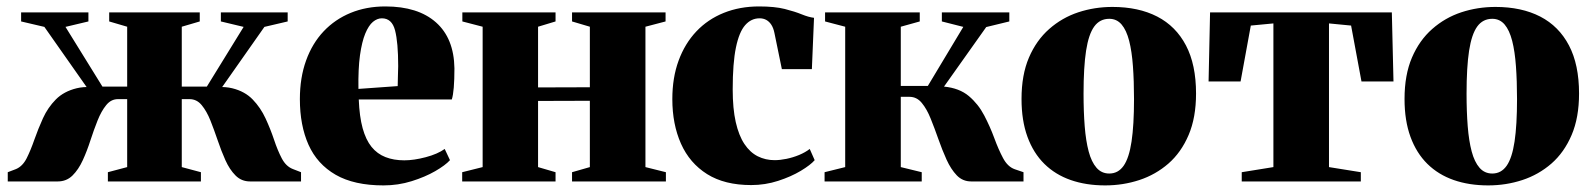

<svg xmlns="http://www.w3.org/2000/svg" viewBox="-20 -550 4824 582"><path d="M3.5 0V-28L28.5 -37.5Q48.5 -46 60.8 -70.2Q73 -94.5 84.2 -126.8Q95.5 -159 110.2 -191.5Q125 -224 149.2 -248.5Q173.5 -273 212.5 -282.5Q251.5 -292 311 -277.5L278.5 -235L114.5 -468.5L44 -485V-512.5H248V-485L178.5 -468.5L290.5 -287.5H365.5V-469L311 -485V-512.5H585.5V-485L531 -469V-287.5H607L718.5 -468.5L649.5 -485V-512.5H852V-485L781.5 -468.5L617.5 -235L585 -277.5Q645 -292 683.8 -282.5Q722.5 -273 746.2 -248.2Q770 -223.5 785 -191Q800 -158.5 810.8 -126.2Q821.5 -94 834.2 -69.8Q847 -45.5 868 -37.5L892.5 -28V0H738Q712 0 694 -18Q676 -36 663.2 -64.5Q650.5 -93 639.8 -124.8Q629 -156.5 617.8 -184.8Q606.5 -213 591.5 -231.2Q576.5 -249.5 554.5 -249.5H531V-43.5L589 -28V0H307V-28L365.5 -43.5V-249.5H337.5Q316.5 -249.5 301.8 -231.2Q287 -213 275.8 -184.8Q264.5 -156.5 254.2 -124.8Q244 -93 231 -64.5Q218 -36 199.8 -18Q181.5 0 155 0Z M1142.5 12Q1053.5 12 997.5 -20.2Q941.5 -52.5 915.2 -111.2Q889 -170 889 -249.5Q889 -314.5 907.8 -366.5Q926.5 -418.5 961 -455Q995.5 -491.5 1043 -511Q1090.5 -530.5 1148 -530.5Q1247 -530.5 1301.5 -482.2Q1356 -434 1357.5 -343Q1357.5 -308.5 1355.5 -284.5Q1353.5 -260.5 1349.5 -248.5H1067.5Q1069.5 -197 1079.2 -161.5Q1089 -126 1106.2 -104.8Q1123.5 -83.5 1148.5 -73.8Q1173.5 -64 1205.5 -64Q1234.5 -64 1270.5 -73.5Q1306.5 -83 1328 -98.5L1344 -64.5Q1330 -49 1299.2 -31.2Q1268.5 -13.5 1227.8 -0.8Q1187 12 1142.5 12ZM1066.5 -280.5 1185.5 -289Q1186 -305 1186.2 -319.2Q1186.5 -333.5 1187 -349.5Q1187 -421.5 1177.5 -458Q1168 -494.5 1137.5 -494.5Q1123.5 -494.5 1110.5 -483.8Q1097.5 -473 1087.2 -448.2Q1077 -423.5 1071.2 -382.5Q1065.5 -341.5 1066.5 -280.5Z M1381 0V-28L1443 -43.5V-469L1381.5 -485V-512.5H1664V-485L1611 -469V-285L1768 -285.5V-469L1714 -485V-512.5H1997.5V-485L1936.5 -469V-43.5L1998.5 -28V0H1714V-28L1768 -43.5V-244.5L1611 -244V-43.5L1664 -28V0Z M2257 11Q2176.5 11 2123.5 -22.2Q2070.5 -55.5 2044.2 -114.5Q2018 -173.5 2018 -249.5Q2018 -314.5 2037 -366.2Q2056 -418 2090.8 -454.8Q2125.5 -491.5 2174 -511Q2222.5 -530.5 2281 -530.5Q2328 -530.5 2358.8 -522.8Q2389.5 -515 2410.2 -506.5Q2431 -498 2447.5 -496L2441 -340.5H2350L2327.5 -450Q2324.5 -465 2318.2 -474.8Q2312 -484.5 2303 -489.5Q2294 -494.5 2282.5 -494.5Q2257 -494.5 2238.8 -473.8Q2220.5 -453 2210.8 -406Q2201 -359 2201 -279Q2201 -221 2210.2 -180Q2219.5 -139 2236.5 -113.5Q2253.5 -88 2277 -76.2Q2300.5 -64.5 2328 -64.5Q2344.5 -64.5 2364 -68.5Q2383.5 -72.5 2402.2 -80.2Q2421 -88 2434.5 -98.5L2449.5 -64.5Q2437 -50 2407.5 -32.2Q2378 -14.5 2338.8 -1.8Q2299.5 11 2257 11Z M2479.5 0V-28L2542 -43.5V-469L2481 -485V-512.5H2768V-485L2710.5 -469V-289.5H2792.5L2900 -468.5L2835 -485V-512.5H3039.5V-485L2969.5 -468L2841.5 -287.5Q2888 -283 2916.8 -258.8Q2945.5 -234.5 2963.2 -200.5Q2981 -166.5 2993.8 -131.8Q3006.5 -97 3020.5 -70.8Q3034.5 -44.5 3056 -37L3082.5 -28V0H2924Q2898 0 2880.2 -18.5Q2862.5 -37 2849.2 -66.2Q2836 -95.5 2824.5 -128.2Q2813 -161 2801.2 -190.2Q2789.5 -219.5 2774.2 -238Q2759 -256.5 2737 -256.5H2710.5V-43.5L2774 -28V0Z M3076.5 -250Q3076.5 -323 3099 -375.5Q3121.5 -428 3160.5 -462.2Q3199.5 -496.5 3248.8 -512.8Q3298 -529 3352 -529Q3431 -529 3487.8 -499.8Q3544.5 -470.5 3575 -412.2Q3605.5 -354 3605.5 -266.5Q3605.5 -193.5 3583 -140.8Q3560.5 -88 3521.8 -54.2Q3483 -20.5 3433.5 -4.2Q3384 12 3330 12Q3272.5 12 3225.8 -4.2Q3179 -20.5 3145.8 -53.2Q3112.5 -86 3094.5 -135.2Q3076.5 -184.5 3076.5 -250ZM3342.5 -24Q3369.5 -24 3386 -47.5Q3402.5 -71 3410 -121Q3417.5 -171 3417.5 -249.5Q3417.5 -304.5 3414.2 -349.2Q3411 -394 3402.8 -426.2Q3394.5 -458.5 3379.8 -475.8Q3365 -493 3342.5 -493Q3314 -493 3297 -469.8Q3280 -446.5 3272.2 -396.5Q3264.5 -346.5 3264.5 -266Q3264.5 -212 3268 -167.5Q3271.5 -123 3280 -91Q3288.5 -59 3303.8 -41.5Q3319 -24 3342.5 -24Z M3744 0V-28L3840 -43.5V-479L3771.5 -472.5L3740.5 -303H3643.5L3648 -512.5H4199L4204 -303H4107L4075.5 -472.5L4008.5 -479V-43.5L4105 -28V0Z M4237.5 -250Q4237.5 -323 4260 -375.5Q4282.5 -428 4321.5 -462.2Q4360.5 -496.5 4409.8 -512.8Q4459 -529 4513 -529Q4592 -529 4648.8 -499.8Q4705.5 -470.5 4736 -412.2Q4766.5 -354 4766.5 -266.5Q4766.5 -193.5 4744 -140.8Q4721.5 -88 4682.8 -54.2Q4644 -20.5 4594.5 -4.2Q4545 12 4491 12Q4433.5 12 4386.8 -4.2Q4340 -20.5 4306.8 -53.2Q4273.5 -86 4255.5 -135.2Q4237.5 -184.5 4237.5 -250ZM4503.5 -24Q4530.5 -24 4547 -47.5Q4563.5 -71 4571 -121Q4578.5 -171 4578.5 -249.5Q4578.5 -304.5 4575.2 -349.2Q4572 -394 4563.8 -426.2Q4555.5 -458.5 4540.8 -475.8Q4526 -493 4503.5 -493Q4475 -493 4458 -469.8Q4441 -446.5 4433.2 -396.5Q4425.5 -346.5 4425.5 -266Q4425.5 -212 4429 -167.5Q4432.5 -123 4441 -91Q4449.5 -59 4464.8 -41.5Q4480 -24 4503.5 -24Z"/></svg>

Font: Merriweather 120pt Black
Style: Regular
Weight: 900
Designer: Eben Sorkin
Foundry: Eben Sorkin
Version: Version 2.100